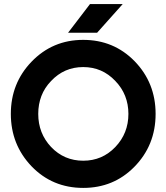

<svg xmlns="http://www.w3.org/2000/svg" viewBox="-20 -907 814 939"><path d="M387 -579Q480 -579 544 -511Q576 -478 592 -437.5Q608 -397 608 -350Q608 -255 544 -188Q480 -121 387 -121Q294 -121 230 -188Q167 -255 167 -350Q167 -397 182.5 -437.5Q198 -478 230 -511Q294 -579 387 -579ZM387 -712Q237 -712 134 -605Q33 -500 33 -350Q33 -200 134 -94Q236 12 387 12Q535 12 636 -90Q741 -196 741 -350Q741 -502 638 -608Q536 -712 387 -712ZM313 -747H455L580 -887H420Z"/></svg>

Font: Unageo
Style: Bold
Weight: 700
Designer: Richard Sepsi
Foundry: Richard Sepsi
Version: Version 2.000